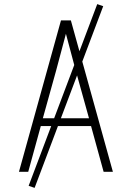

<svg xmlns="http://www.w3.org/2000/svg" viewBox="-20 -834 640 932"><path d="M72 0 140 -245 276 -735H324L528 0H483L422 -222H178L117 0ZM188 -260H412L348 -490Q336 -535 324 -580Q312 -625 300 -670Q288 -625 276 -580Q264 -535 252 -490ZM148 78 119 68 452 -814 481 -804Z"/></svg>

Font: Iosevka SS04 XLt Ex
Style: Regular
Weight: 200
Width: 7
Monospace: yes
Designer: Belleve Invis
Foundry: Belleve Invis
Version: Version 19.0.0; ttfautohint (v1.8.4)